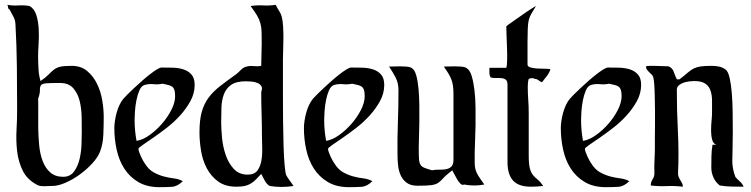

<svg xmlns="http://www.w3.org/2000/svg" viewBox="-20 -771 3113 796"><path d="M10 -751Q33 -747 56.5 -748.5Q80 -750 103 -746Q123 -734 131 -707.5Q139 -681 140.5 -650Q142 -619 140 -589Q138 -559 138 -538Q138 -515 139.5 -486.5Q141 -458 148 -435Q170 -450 181 -461.5Q192 -473 202.5 -481.5Q213 -490 228.5 -494Q244 -498 277 -498Q316 -498 341.5 -476.5Q367 -455 382.5 -423Q398 -391 404 -354.5Q410 -318 410 -287Q410 -254 408.5 -214Q407 -174 395 -143Q386 -119 362.5 -93.5Q339 -68 310 -47Q281 -26 249.5 -12.5Q218 1 192 0Q184 0 177 0.5Q170 1 162 1Q154 1 147 0Q140 -1 133 -5Q92 -27 74 -64Q56 -101 51 -144Q46 -187 48.5 -231.5Q51 -276 51 -315Q51 -403 50 -493.5Q49 -584 44 -672Q43 -689 35 -703Q27 -717 20 -731Q13 -735 13.5 -740.5Q14 -746 10 -751ZM138 -361Q139 -340 138.5 -308Q138 -276 138.5 -240Q139 -204 142.5 -168Q146 -132 157 -103Q168 -74 188.5 -56Q209 -38 242 -38Q271 -38 287 -60Q303 -82 310 -112Q317 -142 318 -173.5Q319 -205 319 -225Q319 -251 318.5 -285.5Q318 -320 310.5 -351.5Q303 -383 284 -405Q265 -427 229 -427Q187 -427 170.5 -425.5Q154 -424 149.5 -417Q145 -410 145.5 -397Q146 -384 138 -361Z M650 -491Q670 -491 694 -490.5Q718 -490 738.5 -484Q759 -478 773 -463Q787 -448 787 -419Q787 -384 769.5 -352Q752 -320 726.5 -292Q701 -264 670.5 -240.5Q640 -217 614.5 -199.5Q589 -182 571.5 -170Q554 -158 554 -154Q554 -149 557 -140.5Q560 -132 564 -123Q568 -114 572.5 -106Q577 -98 580 -94Q596 -68 617 -56.5Q638 -45 659 -39.5Q680 -34 700.5 -31.5Q721 -29 738 -20Q716 2 692.5 3.5Q669 5 641 5Q589 5 553 -16.5Q517 -38 495 -72.5Q473 -107 463.5 -151Q454 -195 454 -240Q454 -253 456.5 -270Q459 -287 463.5 -303.5Q468 -320 475 -335Q482 -350 491 -361Q496 -367 508 -379Q520 -391 535.5 -405.5Q551 -420 568 -435Q585 -450 601 -462.5Q617 -475 630 -483Q643 -491 650 -491ZM538 -275Q538 -252 540 -230.5Q542 -209 546 -187Q572 -191 600 -211Q628 -231 651.5 -258Q675 -285 690.5 -315.5Q706 -346 706 -372Q706 -389 703 -398Q700 -407 694 -411.5Q688 -416 678 -418.5Q668 -421 654 -424Q636 -420 617 -422Q598 -424 580 -419Q566 -415 558 -396.5Q550 -378 545.5 -355Q541 -332 539.5 -309.5Q538 -287 538 -275Z M1019 -746Q1045 -750 1071 -748.5Q1097 -747 1123 -751Q1128 -740 1136.5 -727Q1145 -714 1148 -702Q1152 -687 1153.5 -663.5Q1155 -640 1155 -615Q1155 -590 1154 -565.5Q1153 -541 1153 -524Q1153 -508 1153 -468Q1153 -428 1153 -377.5Q1153 -327 1153.5 -271.5Q1154 -216 1155.5 -168Q1157 -120 1160 -86Q1163 -52 1167 -44Q1173 -33 1181.5 -22Q1190 -11 1197 0Q1184 2 1172 3Q1160 4 1147 4Q1135 4 1122.5 3Q1110 2 1098 0Q1085 -8 1077.5 -22.5Q1070 -37 1063 -50Q1050 -36 1040 -26Q1030 -16 1019 -9.5Q1008 -3 994.5 0Q981 3 960 3Q914 3 884.5 -18.5Q855 -40 837.5 -73Q820 -106 813.5 -146Q807 -186 807 -222Q807 -274 816.5 -307.5Q826 -341 845 -366.5Q864 -392 892.5 -414Q921 -436 960 -464Q969 -471 978.5 -481Q988 -491 999 -494Q1014 -499 1030.5 -497Q1047 -495 1063 -498Q1063 -521 1064 -544.5Q1065 -568 1065 -591Q1065 -619 1064.5 -638.5Q1064 -658 1059.5 -674.5Q1055 -691 1045.5 -707Q1036 -723 1019 -746ZM897 -263Q897 -237 900.5 -200Q904 -163 915.5 -129Q927 -95 949 -71Q971 -47 1007 -47Q1035 -47 1047.5 -64.5Q1060 -82 1064 -107Q1068 -132 1067 -159.5Q1066 -187 1066 -206Q1066 -252 1064.5 -298Q1063 -344 1063 -390Q1069 -405 1063.5 -414Q1058 -423 1046.5 -427.5Q1035 -432 1021.5 -433Q1008 -434 999 -434Q959 -434 938 -419Q917 -404 908 -379.5Q899 -355 898 -324.5Q897 -294 897 -263Z M1436 -491Q1456 -491 1480 -490.5Q1504 -490 1524.5 -484Q1545 -478 1559 -463Q1573 -448 1573 -419Q1573 -384 1555.5 -352Q1538 -320 1512.5 -292Q1487 -264 1456.5 -240.5Q1426 -217 1400.5 -199.5Q1375 -182 1357.5 -170Q1340 -158 1340 -154Q1340 -149 1343 -140.5Q1346 -132 1350 -123Q1354 -114 1358.5 -106Q1363 -98 1366 -94Q1382 -68 1403 -56.5Q1424 -45 1445 -39.5Q1466 -34 1486.5 -31.5Q1507 -29 1524 -20Q1502 2 1478.5 3.5Q1455 5 1427 5Q1375 5 1339 -16.5Q1303 -38 1281 -72.5Q1259 -107 1249.5 -151Q1240 -195 1240 -240Q1240 -253 1242.5 -270Q1245 -287 1249.5 -303.5Q1254 -320 1261 -335Q1268 -350 1277 -361Q1282 -367 1294 -379Q1306 -391 1321.5 -405.5Q1337 -420 1354 -435Q1371 -450 1387 -462.5Q1403 -475 1416 -483Q1429 -491 1436 -491ZM1324 -275Q1324 -252 1326 -230.5Q1328 -209 1332 -187Q1358 -191 1386 -211Q1414 -231 1437.5 -258Q1461 -285 1476.5 -315.5Q1492 -346 1492 -372Q1492 -389 1489 -398Q1486 -407 1480 -411.5Q1474 -416 1464 -418.5Q1454 -421 1440 -424Q1422 -420 1403 -422Q1384 -424 1366 -419Q1352 -415 1344 -396.5Q1336 -378 1331.5 -355Q1327 -332 1325.5 -309.5Q1324 -287 1324 -275Z M1638 -496Q1647 -496 1663 -495Q1679 -494 1687 -489Q1699 -482 1705.5 -459Q1712 -436 1715 -404Q1718 -372 1718.5 -335Q1719 -298 1718.5 -263.5Q1718 -229 1717 -201Q1716 -173 1716 -159Q1716 -129 1717 -113Q1718 -97 1723 -88.5Q1728 -80 1739 -75.5Q1750 -71 1771 -65Q1785 -68 1800.5 -67.5Q1816 -67 1829.5 -69.5Q1843 -72 1851.5 -80.5Q1860 -89 1860 -109V-381Q1860 -400 1858 -414.5Q1856 -429 1851.5 -441Q1847 -453 1839.5 -465.5Q1832 -478 1820 -495L1865 -496Q1874 -496 1890 -495Q1906 -494 1914 -489Q1928 -481 1935.5 -456Q1943 -431 1947 -397.5Q1951 -364 1951.5 -325.5Q1952 -287 1951.5 -251Q1951 -215 1949.5 -185Q1948 -155 1948 -139Q1948 -111 1948 -95.5Q1948 -80 1951.5 -67.5Q1955 -55 1963.5 -41.5Q1972 -28 1988 -6Q1977 -4 1967 -3Q1957 -2 1946 -2Q1935 -2 1925 -3Q1915 -4 1904 -6Q1897 -2 1889.5 -9Q1882 -16 1875.5 -27Q1869 -38 1863.5 -49Q1858 -60 1855 -65Q1828 -44 1817 -31.5Q1806 -19 1796 -12.5Q1786 -6 1768.5 -3.5Q1751 -1 1711 -1Q1683 -1 1666.5 -13Q1650 -25 1641.5 -43.5Q1633 -62 1630.5 -84.5Q1628 -107 1628 -129Q1627 -195 1629.5 -262Q1632 -329 1632 -396Q1632 -427 1620.5 -449Q1609 -471 1593 -495Z M2202 -746Q2194 -732 2185 -717.5Q2176 -703 2172 -687Q2169 -676 2168 -651Q2167 -626 2167 -598Q2167 -570 2167 -543.5Q2167 -517 2167 -504Q2167 -495 2179 -491.5Q2191 -488 2207 -487Q2223 -486 2239 -486Q2255 -486 2262 -484Q2257 -468 2247 -455.5Q2237 -443 2227 -430Q2219 -433 2212 -438.5Q2205 -444 2197 -444Q2192 -447 2187 -447Q2179 -447 2172 -444Q2168 -431 2168 -412Q2168 -385 2170 -357.5Q2172 -330 2172 -302V-128Q2172 -91 2176.5 -73.5Q2181 -56 2189.5 -45.5Q2198 -35 2209 -26.5Q2220 -18 2232 0Q2206 3 2181 3Q2130 3 2107 -22.5Q2084 -48 2084 -99V-420Q2084 -435 2077 -440.5Q2070 -446 2059.5 -447Q2049 -448 2036.5 -447.5Q2024 -447 2014 -450Q2009 -459 2009 -469.5Q2009 -480 2009 -490H2079Q2082 -498 2082.5 -521.5Q2083 -545 2082 -572Q2081 -599 2080 -624.5Q2079 -650 2079 -662Q2083 -666 2102 -679Q2121 -692 2142 -707Q2163 -722 2181 -733.5Q2199 -745 2202 -746Z M2501 -491Q2521 -491 2545 -490.5Q2569 -490 2589.5 -484Q2610 -478 2624 -463Q2638 -448 2638 -419Q2638 -384 2620.5 -352Q2603 -320 2577.5 -292Q2552 -264 2521.5 -240.5Q2491 -217 2465.5 -199.5Q2440 -182 2422.5 -170Q2405 -158 2405 -154Q2405 -149 2408 -140.5Q2411 -132 2415 -123Q2419 -114 2423.5 -106Q2428 -98 2431 -94Q2447 -68 2468 -56.5Q2489 -45 2510 -39.5Q2531 -34 2551.5 -31.5Q2572 -29 2589 -20Q2567 2 2543.5 3.5Q2520 5 2492 5Q2440 5 2404 -16.5Q2368 -38 2346 -72.5Q2324 -107 2314.5 -151Q2305 -195 2305 -240Q2305 -253 2307.5 -270Q2310 -287 2314.5 -303.5Q2319 -320 2326 -335Q2333 -350 2342 -361Q2347 -367 2359 -379Q2371 -391 2386.5 -405.5Q2402 -420 2419 -435Q2436 -450 2452 -462.5Q2468 -475 2481 -483Q2494 -491 2501 -491ZM2389 -275Q2389 -252 2391 -230.5Q2393 -209 2397 -187Q2423 -191 2451 -211Q2479 -231 2502.5 -258Q2526 -285 2541.5 -315.5Q2557 -346 2557 -372Q2557 -389 2554 -398Q2551 -407 2545 -411.5Q2539 -416 2529 -418.5Q2519 -421 2505 -424Q2487 -420 2468 -422Q2449 -424 2431 -419Q2417 -415 2409 -396.5Q2401 -378 2396.5 -355Q2392 -332 2390.5 -309.5Q2389 -287 2389 -275Z M2658 -496Q2666 -498 2674.5 -498Q2683 -498 2691 -498Q2707 -498 2722 -497Q2737 -496 2752 -496Q2768 -489 2773.5 -472.5Q2779 -456 2786 -442H2797Q2819 -459 2831.5 -470Q2844 -481 2856 -487Q2868 -493 2884.5 -495.5Q2901 -498 2930 -498Q2946 -498 2961 -495Q2976 -492 2989 -482Q2999 -474 3005 -447.5Q3011 -421 3014 -384Q3017 -347 3017.5 -304Q3018 -261 3018 -221.5Q3018 -182 3017 -150Q3016 -118 3016 -103Q3016 -71 3029 -37Q3037 -28 3047.5 -18.5Q3058 -9 3063 3Q3038 3 3013.5 2.5Q2989 2 2964 -2Q2947 -15 2938 -35Q2929 -55 2929 -76Q2929 -100 2929.5 -124Q2930 -148 2934 -171H2950Q2937 -175 2932.5 -192Q2928 -209 2928 -229.5Q2928 -250 2930 -270.5Q2932 -291 2932 -304Q2932 -329 2932 -352.5Q2932 -376 2926 -394.5Q2920 -413 2904.5 -424Q2889 -435 2858 -435Q2850 -435 2837.5 -433.5Q2825 -432 2813.5 -428Q2802 -424 2794 -417Q2786 -410 2786 -398Q2786 -312 2790.5 -225Q2795 -138 2791 -52Q2791 -43 2794 -36.5Q2797 -30 2800.5 -24Q2804 -18 2807.5 -12Q2811 -6 2811 3Q2778 -1 2744.5 0.5Q2711 2 2678 -2Q2678 -17 2686 -28.5Q2694 -40 2693 -57Q2692 -83 2693.5 -108.5Q2695 -134 2695 -160Q2695 -173 2695 -197.5Q2695 -222 2695.5 -251Q2696 -280 2695.5 -311.5Q2695 -343 2694.5 -371Q2694 -399 2692.5 -420.5Q2691 -442 2688 -452Q2686 -458 2681 -462.5Q2676 -467 2671 -472Q2666 -477 2662 -482.5Q2658 -488 2658 -496Z"/></svg>

Font: Augsburger Schrift CAT
Style: Regular
Weight: 400
Designer: Peter Wiegel nach Roos&Junge Offenbach
Foundry: CAT-Fonts, Peter Wiegel
Version: Version 1.000